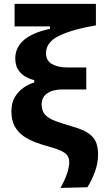

<svg xmlns="http://www.w3.org/2000/svg" viewBox="-20 -752 534 968"><path d="M285 195.5Q329 116.5 329 64.5Q329 35 306.5 19Q284 3 234.5 -10.5Q197.5 -20.5 162.2 -33.2Q127 -46 99 -65.5Q71 -85 54.2 -115.2Q37.5 -145.5 37.5 -191.5Q37.5 -235 55.8 -264.2Q74 -293.5 100.8 -311.2Q127.5 -329 152.5 -336V-348Q129.5 -353.5 107.5 -366Q85.5 -378.5 71.2 -401Q57 -423.5 57 -458.5Q57 -511 99 -548.8Q141 -586.5 232 -607V-619H53.5V-732.5H463.5V-624Q347.5 -604.5 279.8 -572.5Q212 -540.5 212 -483.5Q212 -446 242.5 -429Q273 -412 317 -412H415V-301H294.5Q246.5 -301 218.2 -281.5Q190 -262 190 -225.5Q190 -192.5 207.5 -173.5Q225 -154.5 260.2 -141.5Q295.5 -128.5 348.5 -113Q400 -98.5 427.2 -79Q454.5 -59.5 464.5 -33.8Q474.5 -8 474.5 26.5Q474.5 73 457 118.2Q439.5 163.5 420.5 192Z"/></svg>

Font: Commissioner
Style: Bold
Weight: 700
Designer: Kostas Bartsokas
Foundry: Kostas Bartsokas
Version: Version 1.000; ttfautohint (v1.8.3)